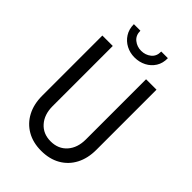

<svg xmlns="http://www.w3.org/2000/svg" viewBox="-260 -1004 1119 1119"><g transform="rotate(45 299.5 -444.0)"><path d="M298.8 7.8Q231.4 7.8 181.4 -21Q131.3 -49.8 103.8 -101.8Q76.2 -153.8 76.2 -223.6V-719.7H162.1V-223.6Q162.1 -154.8 199.5 -112.5Q236.8 -70.3 298.8 -70.3Q361.8 -70.3 399.2 -112.5Q436.5 -154.8 436.5 -223.6V-719.7H522.5V-223.6Q522.5 -153.8 495.1 -101.8Q467.8 -49.8 417.5 -21Q367.2 7.8 298.8 7.8ZM298.8 -761.7Q261.2 -761.7 229.5 -778.3Q197.8 -794.9 178.5 -825.2Q159.2 -855.5 159.2 -896.5H212.9Q212.9 -857.9 238.8 -837.2Q264.6 -816.4 298.8 -816.4Q334 -816.4 359.9 -837.2Q385.7 -857.9 384.8 -896.5H439.5Q440.4 -855.5 421.4 -825.2Q402.3 -794.9 370.1 -778.3Q337.9 -761.7 298.8 -761.7Z"/></g></svg>

Font: Reddit Sans Condensed
Style: Regular
Weight: 400
Designer: Stephen Hutchings
Foundry: Reddit
Version: Version 1.014